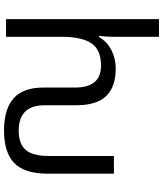

<svg xmlns="http://www.w3.org/2000/svg" viewBox="52 -852 810 954"><g transform="rotate(90 457.0 -375.0)"><path d="M629 10Q522 10 468.5 -37.5Q415 -85 415 -186V-343Q415 -472 306 -472Q227 -472 195 -424Q163 -376 163 -277V0H75V-760H163V-537Q163 -497 158 -462H164Q187 -502 229 -523.5Q271 -545 320 -545Q412 -545 457.5 -497.5Q503 -450 503 -349V-192Q503 -63 629 -63Q695 -63 725 -98Q755 -133 755 -212V-536H843V-209Q843 -92 790.5 -41Q738 10 629 10Z"/></g></svg>

Font: Advent Sans Logo
Style: Regular
Weight: 400
Designer: Types & Symbols
Foundry: Types & Symbols
Version: Version 1.002